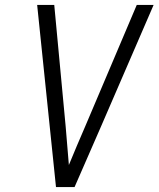

<svg xmlns="http://www.w3.org/2000/svg" viewBox="-20 -755 640 775"><path d="M206 0 130 -735H199L245 -245Q248 -206 251.5 -167Q255 -128 258 -89Q274 -128 290.5 -167Q307 -206 324 -245L532 -735H600L388 -245L281 0Z"/></svg>

Font: Iosevka SS04 Light Extended
Style: Italic
Weight: 300
Width: 7
Italic angle: -9°
Monospace: yes
Designer: Belleve Invis
Foundry: Belleve Invis
Version: Version 19.0.0; ttfautohint (v1.8.4)